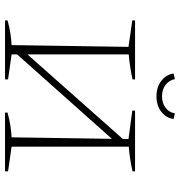

<svg xmlns="http://www.w3.org/2000/svg" viewBox="4 -718 714 762"><g transform="rotate(90 361.0 -337.0)"><path d="M362 -601Q325 -601 300 -621Q275 -641 272 -669L294 -674Q298 -652 316.5 -637.5Q335 -623 362 -623Q389 -623 407.5 -637Q426 -651 430 -674L452 -669Q449 -641 424.5 -621Q400 -601 362 -601ZM61 0V-10Q86 -17 111 -21Q136 -25 159 -26L166 -490L61 -505V-516H295V-506Q272 -501 247 -497Q222 -493 196 -491V-89L532 -468V-490L419 -505V-516H660V-506Q638 -501 613 -497Q588 -493 562 -491V-26L660 -12V0H427V-10Q453 -17 477.5 -21Q502 -25 525 -26L531 -424L196 -48V-26L295 -12V0Z"/></g></svg>

Font: Piazzolla SC Thin
Style: Regular
Weight: 100
Designer: Juan Pablo del Peral
Foundry: Huerta Tipografica
Version: Version 1.330